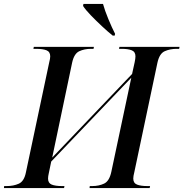

<svg xmlns="http://www.w3.org/2000/svg" viewBox="-42 -951 928 971"><path d="M-22 0 -21 -10H-8Q26 -10 53 -22Q80 -34 89 -79L207 -636Q212 -655 212 -666Q212 -689 193.5 -696.5Q175 -704 140 -704H127L129 -714H433L431 -704H418Q385 -704 359 -692Q333 -680 323 -635L222 -154L626 -577L639 -636Q643 -655 643 -666Q643 -689 624.5 -696.5Q606 -704 573 -704H560L562 -714H866L864 -704H851Q818 -704 791 -692Q764 -680 754 -633L637 -79Q632 -60 632 -48Q632 -25 651 -17.5Q670 -10 704 -10H717L715 0H411L412 -10H425Q458 -10 484.5 -22.5Q511 -35 521 -82L622 -558L217 -134L205 -76Q201 -59 201 -48Q201 -25 219.5 -17.5Q238 -10 271 -10H284L282 0ZM528 -771Q504 -790 473.5 -818.5Q443 -847 416.5 -874.5Q390 -902 378 -921L380 -931H479Q488 -898 506 -854.5Q524 -811 540 -780L538 -771Z"/></svg>

Font: Noto Serif Display Medium
Style: Italic
Weight: 500
Italic angle: -12°
Designer: Monotype Design Team
Foundry: Monotype Imaging Inc.
Version: Version 2.009